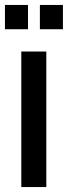

<svg xmlns="http://www.w3.org/2000/svg" viewBox="-46 -755 274 775"><path d="M-26 -735H67V-637H-26ZM115 -735H208V-637H115ZM40 0V-547H141V0Z"/></svg>

Font: League Gothic
Style: Regular
Weight: 400
Designer: The League of Moveable Type
Version: Version 1.560;PS 001.560;hotconv 1.0.56;makeotf.lib2.0.21325